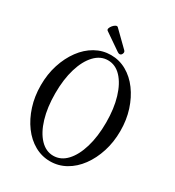

<svg xmlns="http://www.w3.org/2000/svg" viewBox="-200 -950 983 1079"><g transform="rotate(30 292.0 -410.0)"><path d="M292 13Q238 13 191 -13.5Q144 -40 109 -87.5Q74 -135 54 -197.5Q34 -260 34 -332Q34 -404 54 -466Q74 -528 109 -575.5Q144 -623 191 -649.5Q238 -676 292 -676Q346 -676 393 -649.5Q440 -623 475 -575.5Q510 -528 530 -466Q550 -404 550 -332Q550 -260 530 -197.5Q510 -135 475 -87.5Q440 -40 393 -13.5Q346 13 292 13ZM292 -23Q341 -23 378 -62.5Q415 -102 436 -172Q457 -242 457 -333Q457 -424 436 -493.5Q415 -563 378 -602.5Q341 -642 292 -642Q244 -642 206.5 -602.5Q169 -563 148 -493.5Q127 -424 127 -333Q127 -242 148 -172Q169 -102 206.5 -62.5Q244 -23 292 -23ZM329 -704Q324 -704 316 -709L207 -784Q200 -789 203 -798.5Q206 -808 214 -817.5Q222 -827 231 -831.5Q240 -836 246 -830L342 -736Q350 -728 345 -716Q340 -704 329 -704Z"/></g></svg>

Font: Junicode Two Beta Condensed
Style: Regular
Weight: 400
Width: 3
Designer: Peter S. Baker
Foundry: Briery Creek Software
Version: Version 1.053; ttfautohint (v1.8.4)